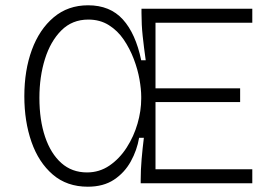

<svg xmlns="http://www.w3.org/2000/svg" viewBox="-20 -693 1013 726"><path d="M312 13Q233 13 179.5 -33Q126 -79 99 -156.5Q72 -234 72 -329Q72 -427 100.5 -504.5Q129 -582 183 -627.5Q237 -673 313 -673Q396 -673 444.5 -619.5Q493 -566 514 -465H531Q524 -515 519.5 -557Q515 -599 515 -644V-660H934V-607H568V-359H888V-307H568V-53H934V0H512V-12Q512 -51 515.5 -91.5Q519 -132 524 -172H506Q498 -125 474.5 -82.5Q451 -40 411 -13.5Q371 13 312 13ZM309 -41Q356 -41 394 -67Q432 -93 459 -135Q486 -177 500 -225.5Q514 -274 514 -320V-328Q514 -355 507.5 -392.5Q501 -430 486 -469.5Q471 -509 448 -543Q425 -577 391.5 -598Q358 -619 314 -619Q253 -619 212 -578Q171 -537 150 -470Q129 -403 129 -323Q129 -239 150.5 -175.5Q172 -112 212 -76.5Q252 -41 309 -41Z"/></svg>

Font: Bricolage Grotesque 10pt ExtraLight
Style: Regular
Weight: 200
Designer: Mathieu Triay
Foundry: Atelier Triay
Version: Version 1.000; ttfautohint (v1.8.4.7-5d5b);gftools[0.9.32]